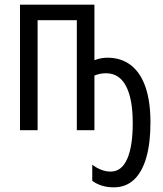

<svg xmlns="http://www.w3.org/2000/svg" viewBox="-20 -556 697 820"><path d="M383.3 -536.1V-298.8Q397.9 -304.7 411.9 -307.1Q425.8 -309.6 438 -309.6Q498 -309.6 539.3 -277.3Q580.6 -245.1 601.6 -183.6Q622.6 -122.1 622.6 -33.2Q622.6 55.2 604.7 117.2Q586.9 179.2 552 211.7Q517.1 244.1 465.8 244.1Q439 244.1 415.8 237.1Q392.6 230 374 216.3V147.5Q393.6 162.1 413.1 169.4Q432.6 176.8 452.6 176.8Q499 176.8 522.9 123.5Q546.9 70.3 546.9 -30.3Q546.9 -133.8 518.1 -188.5Q489.3 -243.2 432.6 -243.2Q418.9 -243.2 406.5 -240.5Q394 -237.8 383.3 -233.4V0H308.1V-469.7H140.6V0H65.4V-536.1Z"/></svg>

Font: Open Sans Condensed
Style: Regular
Weight: 400
Width: 3
Designer: Monotype Design Team
Foundry: Monotype Imaging Inc.
Version: Version 3.000